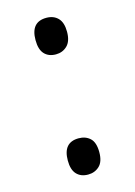

<svg xmlns="http://www.w3.org/2000/svg" viewBox="-92 -600 468 665"><g transform="rotate(-15 141.5 -267.0)"><path d="M141 -417Q115 -417 100 -433Q85 -449 85 -483Q85 -548 141 -548Q167 -548 182.5 -532Q198 -516 198 -483Q198 -449 181.5 -433Q165 -417 141 -417ZM141 14Q115 14 100 -2Q85 -18 85 -51Q85 -116 141 -116Q166 -116 182 -101Q198 -86 198 -51Q198 -17 181.5 -1.5Q165 14 141 14Z"/></g></svg>

Font: Noto Sans Bengali UI Condensed
Style: Regular
Weight: 400
Width: 3
Designer: Jelle Bosma - Monotype Design Team
Foundry: Monotype Imaging Inc.
Version: Version 2.003